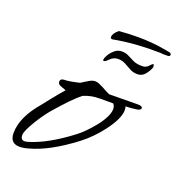

<svg xmlns="http://www.w3.org/2000/svg" viewBox="-98 -582 625 667"><g transform="rotate(20 214.5 -248.5)"><path d="M45 1Q9 1 9 -37Q9 -96 66 -162Q77 -176 92.5 -195.5Q108 -215 128 -238Q130 -238 110 -245Q97 -249 97 -259Q97 -271 114 -271Q130 -271 167 -280Q173 -284 179.5 -288Q186 -292 193 -296Q204 -303 215 -303Q221 -303 227.5 -300.5Q234 -298 242 -294Q253 -288 261.5 -283.5Q270 -279 275 -277L381 -278Q398 -278 398 -270Q398 -262 381 -260Q360 -257 343 -257Q344 -253 344.5 -249.5Q345 -246 345 -244Q345 -212 307 -162Q276 -121 237 -91Q149 -24 79 -5Q60 1 45 1ZM55 -23Q57 -23 59.5 -23.5Q62 -24 66 -25Q132 -44 215 -107Q230 -118 244.5 -133Q259 -148 273 -165Q306 -207 306 -233Q306 -245 299 -252H254Q232 -252 216.5 -248.5Q201 -245 190 -240Q161 -218 104 -152Q84 -128 65 -97Q40 -56 40 -42V-40Q40 -23 55 -23ZM343 -376Q327 -376 314.5 -383Q302 -390 290 -396.5Q278 -403 263 -403Q247 -403 235 -391Q223 -379 218 -379Q215 -379 215 -383Q215 -389 221.5 -400.5Q228 -412 239.5 -422Q251 -432 266 -432Q281 -432 292 -426Q303 -420 316 -414Q329 -408 349 -408Q363 -408 371.5 -417.5Q380 -427 383 -428Q387 -428 387 -417Q382 -403 371 -389.5Q360 -376 343 -376ZM220 -460Q213 -460 213 -466Q213 -480 232 -495Q268 -498 300 -498Q328 -498 352 -496Q376 -494 398 -490L421 -486Q429 -484 429 -479Q429 -472 420 -472H411Q408 -472 403.5 -472Q399 -472 393 -473Q348 -474 305.5 -471Q263 -468 220 -460Z"/></g></svg>

Font: Whisper
Style: Regular
Weight: 400
Designer: Robert E. Leuschke
Foundry: Robert E. Leuschke
Version: Version 1.010; ttfautohint (v1.8.4.7-5d5b)